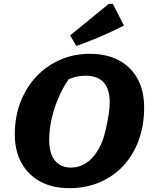

<svg xmlns="http://www.w3.org/2000/svg" viewBox="-20 -966 780 999"><path d="M341 13Q253 13 189.5 -21.5Q126 -56 91.5 -118.5Q57 -181 57 -267Q57 -358 86.5 -434.5Q116 -511 168.5 -567Q221 -623 292 -654.5Q363 -686 447 -686Q535 -686 598 -652.5Q661 -619 695.5 -556.5Q730 -494 730 -407Q730 -314 702 -237Q674 -160 622 -104Q570 -48 498.5 -17.5Q427 13 341 13ZM348 -94Q384 -94 415 -110Q446 -126 470.5 -157Q495 -188 513 -232Q523 -260 531.5 -297.5Q540 -335 545.5 -371.5Q551 -408 551 -433Q551 -502 519.5 -537Q488 -572 425 -572Q393 -572 361.5 -562.5Q330 -553 290 -534L353 -575Q317 -529 291 -472.5Q265 -416 250.5 -355.5Q236 -295 236 -237Q236 -191 249 -159.5Q262 -128 287 -111Q312 -94 348 -94ZM377 -727 345 -782 546 -946H567L625 -833Q564 -802 502.5 -775.5Q441 -749 377 -727Z"/></svg>

Font: Piazzolla Thin Black
Style: Italic
Weight: 900
Italic angle: -11.3°
Version: Version 2.005